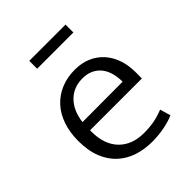

<svg xmlns="http://www.w3.org/2000/svg" viewBox="-188 -762 880 880"><g transform="rotate(-45 252.0 -321.5)"><path d="M458 -230H122V-221Q122 -138 166.5 -92Q211 -46 289 -46Q324 -46 354 -51.5Q384 -57 416 -70L431 -18Q404 -6 366 1.5Q328 9 286 9Q237 9 194 -5Q151 -19 118.5 -48.5Q86 -78 67.5 -124Q49 -170 49 -234Q49 -289 64.5 -334Q80 -379 109 -410.5Q138 -442 178.5 -459Q219 -476 269 -476Q312 -476 346.5 -461.5Q381 -447 406 -420Q431 -393 444.5 -355Q458 -317 458 -271ZM385 -282Q385 -310 378.5 -335.5Q372 -361 357.5 -380.5Q343 -400 320 -411.5Q297 -423 265 -423Q207 -423 169.5 -385Q132 -347 124 -281ZM385 -652V-601H150V-652Z"/></g></svg>

Font: Mukta Mahee Light
Style: Regular
Weight: 300
Designer: Shuchita Grover, Noopur Datye, Girish Dalvi, Yashodeep Gholap
Foundry: Ek Type
Version: Version 2.538;PS 1.000;hotconv 16.6.51;makeotf.lib2.5.65220;